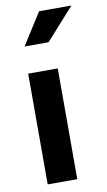

<svg xmlns="http://www.w3.org/2000/svg" viewBox="-84 -770 451 812"><g transform="rotate(-10 141.5 -364.0)"><path d="M180.2 -475.6V0H53.2V-475.6ZM58.1 -591.3 144.5 -727.5H283.2L161.1 -591.3Z"/></g></svg>

Font: Yantramanav
Style: Bold
Weight: 700
Version: Version 1.001;PS 1.0;hotconv 1.0.72;makeotf.lib2.5.5900; ttf